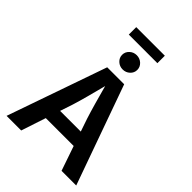

<svg xmlns="http://www.w3.org/2000/svg" viewBox="-298 -1195 1324 1324"><g transform="rotate(45 364.0 -532.5)"><path d="M24.4 0 278.3 -727.5H443.8L703.6 0H560.5L498.5 -180.2H226.6L167 0ZM261.2 -285.2H462.9L431.2 -377.9Q415 -428.2 397.7 -489.3Q380.4 -550.3 359.9 -626Q340.3 -549.8 323.7 -488Q307.1 -426.3 292 -377.9ZM502.9 -1064.9V-992.2H224.1V-1064.9ZM363.8 -792Q333.5 -792 311.8 -812.3Q290 -832.5 290 -861.3Q290 -890.1 311.8 -910.4Q333.5 -930.7 363.8 -930.7Q394.5 -930.7 416.3 -910.4Q438 -890.1 438 -861.3Q438 -832.5 416.3 -812.3Q394.5 -792 363.8 -792Z"/></g></svg>

Font: Inter-SemiBold
Style: Regular
Weight: 600
Designer: Rasmus Andersson
Foundry: rsms
Version: Version 4.000;git-a52131595